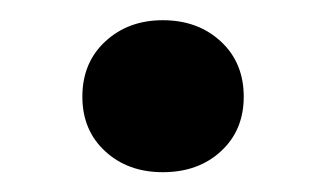

<svg xmlns="http://www.w3.org/2000/svg" viewBox="-20 -165 331 190"><path d="M61.5 -69.3Q61.5 -103 84.2 -124Q106.9 -145 141.1 -145Q175.8 -145 198.5 -124Q221.2 -103 221.2 -69.3Q221.2 -36.1 198.7 -15.4Q176.3 5.4 141.1 5.4Q106.4 5.4 84 -15.4Q61.5 -36.1 61.5 -69.3Z"/></svg>

Font: RobotoInd
Style: Bold
Weight: 700
Designer: Google
Version: Version 2.001150; 2014